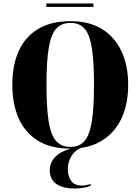

<svg xmlns="http://www.w3.org/2000/svg" viewBox="-20 -847 810 1107"><path d="M386 10Q273 10 198.5 -36Q124 -82 87.5 -165Q51 -248 51 -359Q51 -470 87.5 -552Q124 -634 199 -679.5Q274 -725 387 -725Q494 -725 568 -679.5Q642 -634 680.5 -551.5Q719 -469 719 -358Q719 -247 680.5 -164.5Q642 -82 567.5 -36Q493 10 386 10ZM386 0Q437 0 466.5 -33Q496 -66 509 -144Q522 -222 522 -358Q522 -493 509.5 -571Q497 -649 467.5 -682Q438 -715 387 -715Q335 -715 304.5 -682Q274 -649 261 -571Q248 -493 248 -358Q248 -222 261 -144Q274 -66 304.5 -33Q335 0 386 0ZM410 240Q343 240 305 213.5Q267 187 267 134Q267 85 306.5 50Q346 15 434 0H465Q419 12 395 48Q371 84 371 129Q371 170 391 196.5Q411 223 451 223Q474 223 503 214V224Q463 240 410 240ZM247 -807V-827H519V-807Z"/></svg>

Font: Noto Serif Display SemiCondensed Black
Style: Regular
Weight: 900
Width: 4
Designer: Monotype Design Team
Foundry: Monotype Imaging Inc.
Version: Version 2.009